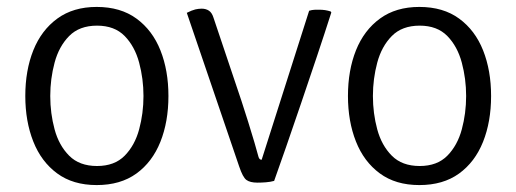

<svg xmlns="http://www.w3.org/2000/svg" viewBox="-20 -522 1490 554"><path d="M466 -245Q466 -171 442.8 -112.8Q419.5 -54.5 373.5 -21.2Q327.5 12 259 12Q190.5 12 144.8 -21.8Q99 -55.5 76 -113.8Q53 -172 53 -245Q53 -319 76.2 -377Q99.5 -435 145.5 -468.5Q191.5 -502 259 -502Q328 -502 374 -468.2Q420 -434.5 443 -376.5Q466 -318.5 466 -245ZM125 -245Q125 -195 137.5 -148.8Q150 -102.5 179.5 -72.8Q209 -43 260 -43Q310.5 -43 339.8 -72.8Q369 -102.5 381.5 -148.8Q394 -195 394 -245Q394 -294.5 381.5 -341.2Q369 -388 339.8 -418Q310.5 -448 260 -448Q209 -448 179.5 -418Q150 -388 137.5 -341.2Q125 -294.5 125 -245Z M872 -491Q880.5 -493.5 887.2 -493.8Q894 -494 900 -494Q910 -494 918 -492.8Q926 -491.5 934 -489L936 -486Q917 -426.5 894.2 -358.5Q871.5 -290.5 848.5 -223.2Q825.5 -156 805.5 -98Q785.5 -40 771 0Q760 3 747.2 4Q734.5 5 723 5Q701.5 5 691 -2.8Q680.5 -10.5 670 -42L519 -485Q534 -492.5 543.5 -494.8Q553 -497 562 -497Q574 -497 582.8 -491.2Q591.5 -485.5 596 -471L677 -230Q686.5 -201.5 696.2 -170Q706 -138.5 714 -111.5Q722 -84.5 726 -69Q728.5 -61 735 -61Z M1397 -245Q1397 -171 1373.8 -112.8Q1350.5 -54.5 1304.5 -21.2Q1258.5 12 1190 12Q1121.5 12 1075.8 -21.8Q1030 -55.5 1007 -113.8Q984 -172 984 -245Q984 -319 1007.2 -377Q1030.5 -435 1076.5 -468.5Q1122.5 -502 1190 -502Q1259 -502 1305 -468.2Q1351 -434.5 1374 -376.5Q1397 -318.5 1397 -245ZM1056 -245Q1056 -195 1068.5 -148.8Q1081 -102.5 1110.5 -72.8Q1140 -43 1191 -43Q1241.5 -43 1270.8 -72.8Q1300 -102.5 1312.5 -148.8Q1325 -195 1325 -245Q1325 -294.5 1312.5 -341.2Q1300 -388 1270.8 -418Q1241.5 -448 1191 -448Q1140 -448 1110.5 -418Q1081 -388 1068.5 -341.2Q1056 -294.5 1056 -245Z"/></svg>

Font: Signika Negative Light
Style: Regular
Weight: 300
Designer: Anna Giedry
Foundry: Anna Giedry
Version: Version 2.001